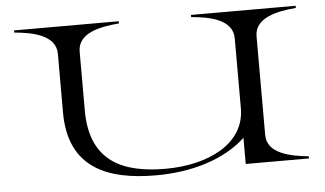

<svg xmlns="http://www.w3.org/2000/svg" viewBox="-50 -781 1483 877"><g transform="rotate(-5 691.5 -342.0)"><path d="M1334 -690V-700H854V-690C938 -683 1044 -663 1044 -576V-255C1044 -92 872 -10 678 -10C487 -10 333 -70 333 -307V-576C332 -664 439 -683 523 -690V-700H43V-690C124 -683 233 -663 233 -576V-307C233 -55 406 16 632 16C796 16 947 -29 1044 -120V0H1334V-10C1250 -18 1144 -39 1144 -124V-576C1144 -663 1250 -683 1334 -690Z"/></g></svg>

Font: Sprat Extended
Style: Regular
Weight: 400
Width: 9
Designer: Ethan Nakache
Foundry: Collletttivo
Version: Version 2.000;Glyphs 3.2 (3217)